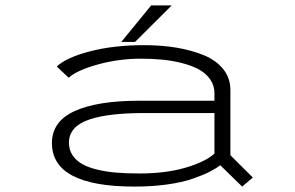

<svg xmlns="http://www.w3.org/2000/svg" viewBox="-20 -679 1090 710"><path d="M428.5 -524 539 -659H615L479.5 -524ZM513 -512Q577 -512 632.5 -502.8Q688 -493.5 733.8 -474.8Q779.5 -456 805.8 -423Q832 -390 832 -346V-105L915 -22.5L875.5 11L794.5 -68Q777.5 -55 753.5 -43Q729.5 -31 691.5 -17.8Q653.5 -4.5 597.8 3.2Q542 11 477.5 11Q172 11 172 -150Q172 -230 256 -268.2Q340 -306.5 495 -306.5H773V-334Q773 -363 757 -385.8Q741 -408.5 715 -422.5Q689 -436.5 652.8 -445.8Q616.5 -455 579.2 -458.5Q542 -462 500.5 -462Q419 -462 341.5 -440.5Q264 -419 234 -391.5L190 -433Q225.5 -466.5 313 -489.2Q400.5 -512 513 -512ZM495 -37.5Q592.5 -37.5 665.5 -58.8Q738.5 -80 773 -111V-261H515.5Q448 -261 397.8 -255.2Q347.5 -249.5 310.2 -237Q273 -224.5 254 -203Q235 -181.5 235 -151.5Q235 -125 248.2 -105Q261.5 -85 284.2 -72.2Q307 -59.5 340.8 -51.5Q374.5 -43.5 411.8 -40.5Q449 -37.5 495 -37.5Z"/></svg>

Font: League Mono Extended UltraLight
Style: Regular
Weight: 200
Width: 9
Designer: Tyler Finck
Foundry: The League of Moveable Type / Tyler Finck
Version: Version 2.210